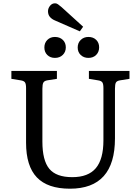

<svg xmlns="http://www.w3.org/2000/svg" viewBox="-20 -1130 850 1164"><path d="M404 14Q269 14 203.5 -54.5Q138 -123 138 -265V-596Q138 -621 131.5 -630.5Q125 -640 105 -643L49 -652V-700H325V-652L267 -643Q249 -640 243 -629.5Q237 -619 237 -592V-272Q237 -157 279 -106.5Q321 -56 418 -56Q515 -56 561 -110.5Q607 -165 607 -279V-596Q607 -621 600.5 -630.5Q594 -640 574 -643L519 -652V-700H765V-652L708 -643Q689 -640 683 -630Q677 -620 677 -592V-291Q677 14 404 14ZM464 -940 313 -1006Q294 -1014 282.5 -1027.5Q271 -1041 271 -1062Q271 -1079 283 -1094.5Q295 -1110 314 -1110Q323 -1110 331.5 -1104Q340 -1098 353 -1087L484 -968ZM516 -779Q488 -779 469.5 -796.5Q451 -814 451 -842Q451 -870 469.5 -888Q488 -906 516 -906Q545 -906 563 -888.5Q581 -871 581 -843Q581 -815 563 -797Q545 -779 516 -779ZM313 -779Q285 -779 267 -796.5Q249 -814 249 -842Q249 -870 267 -888Q285 -906 313 -906Q342 -906 360.5 -888.5Q379 -871 379 -843Q379 -815 360.5 -797Q342 -779 313 -779Z"/></svg>

Font: Literata 12pt
Style: Regular
Weight: 400
Designer: Latin by Veronika Burian and Jose Scaglione. Greek by Irene Vlachou. Cyrillic by Vera Evstafieva.
Foundry: TypeTogether
Version: Version 3.002